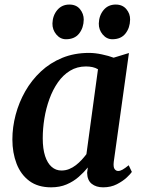

<svg xmlns="http://www.w3.org/2000/svg" viewBox="-20 -792 615 822"><path d="M467 -99Q464.5 -77 470.5 -68.5Q476.5 -60 486 -60Q494.5 -60 504.8 -65.8Q515 -71.5 531 -84.5L544.5 -56Q539.5 -48 522.8 -32.2Q506 -16.5 480.2 -3.2Q454.5 10 421.5 10Q391.5 10 372.5 -5.2Q353.5 -20.5 353 -52.5L356 -75Q339.5 -54.5 317 -34.8Q294.5 -15 265.2 -2.5Q236 10 199 10Q142.5 10 105.8 -17.2Q69 -44.5 51 -91.2Q33 -138 33 -195Q33 -247.5 47 -300.5Q61 -353.5 88 -401Q115 -448.5 154.8 -485.8Q194.5 -523 246.2 -544.2Q298 -565.5 361 -565.5Q386.5 -565.5 416 -559.2Q445.5 -553 466.5 -545L532 -565ZM399.5 -495.5Q388.5 -502 375.5 -504.8Q362.5 -507.5 348 -507.5Q310 -507.5 280 -489.2Q250 -471 228 -439.5Q206 -408 191.5 -368Q177 -328 170 -284.8Q163 -241.5 163 -200Q163 -155 173 -124.2Q183 -93.5 201 -77.8Q219 -62 243 -62Q260.5 -62 276 -68.2Q291.5 -74.5 305 -85Q318.5 -95.5 329.8 -107.8Q341 -120 350 -132ZM262.5 -624Q238 -624 221 -644.5Q204 -665 204.5 -691.5Q205.5 -725.5 225.2 -749Q245 -772.5 277 -772.5Q306.5 -772.5 322.5 -752.8Q338.5 -733 338.5 -708Q338 -673 318.8 -648.5Q299.5 -624 262.5 -624ZM461 -624Q436.5 -624 419.5 -644.5Q402.5 -665 403 -691.5Q404 -725.5 423.5 -749Q443 -772.5 475.5 -772.5Q504.5 -772.5 521 -752.8Q537.5 -733 537 -708Q536.5 -673 517.2 -648.5Q498 -624 461 -624Z"/></svg>

Font: Merriweather 24pt SemiBold
Style: Italic
Weight: 600
Italic angle: -7.8°
Version: Version 2.101